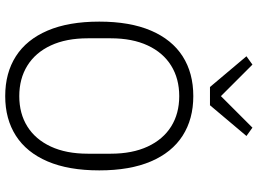

<svg xmlns="http://www.w3.org/2000/svg" viewBox="-146 -831 989 737"><g transform="rotate(90 348.5 -462.5)"><path d="M349 12Q260 12 196 -29Q132 -70 97.5 -150.5Q63 -231 63 -349Q63 -467 97.5 -547.5Q132 -628 196 -669Q260 -710 349 -710Q437 -710 501 -669Q565 -628 599.5 -547.5Q634 -467 634 -349Q634 -231 599.5 -150.5Q565 -70 501 -29Q437 12 349 12ZM349 -42Q416 -42 465.5 -73Q515 -104 542.5 -163Q570 -222 570 -305V-393Q570 -476 542.5 -535Q515 -594 465.5 -625Q416 -656 349 -656Q282 -656 232 -625Q182 -594 154.5 -535Q127 -476 127 -393V-305Q127 -222 154.5 -163Q182 -104 232 -73Q282 -42 349 -42ZM384 -774H314L196 -914L228 -937L349 -816L470 -937L502 -914Z"/></g></svg>

Font: IBM Plex Sans Light
Style: Regular
Weight: 300
Designer: Mike Abbink, Paul van der Laan, Pieter van Rosmalen
Foundry: Bold Monday
Version: Version 3.201